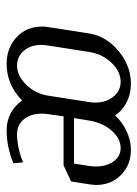

<svg xmlns="http://www.w3.org/2000/svg" viewBox="64 -488 424 593"><g transform="rotate(90 276.5 -192.0)"><path d="M62.5 -108.9Q62.5 -118.2 64 -127.9L84 -255.9Q92.3 -307.6 138.2 -345.7Q184.1 -383.8 238.8 -383.8Q270.5 -383.8 296.1 -370.8Q321.8 -357.9 336.9 -335Q357.9 -357.4 386 -370.6Q414.1 -383.8 442.9 -383.8Q490.2 -383.8 521 -353Q551.8 -322.3 551.8 -276.4Q551.8 -269.5 549.8 -255.9L541 -199.2L491.2 -175.8H339.8L333 -127.9Q331.5 -117.7 331.5 -108.4Q331.5 -75.2 348.6 -53.7Q365.7 -32.2 395 -32.2Q436.5 -32.2 481.9 -50.8L484.9 -21Q434.6 0 382.8 0Q353.5 0 329.6 -12.9Q305.7 -25.9 291 -47.9Q241.7 0 178.2 0Q127.9 0 95.2 -31Q62.5 -62 62.5 -108.9ZM119.1 -107.9Q119.1 -74.7 137 -53.5Q154.8 -32.2 183.1 -32.2Q214.8 -32.2 242.4 -60.8Q270 -89.4 275.9 -127.9L295.9 -255.9Q297.4 -264.6 297.4 -273.4Q297.4 -306.6 279.3 -329.3Q261.2 -352.1 233.9 -352.1Q201.2 -352.1 174.6 -324.2Q147.9 -296.4 141.1 -255.9L121.1 -127.9Q119.1 -114.3 119.1 -107.9ZM345.2 -208H485.8L493.2 -255.9Q494.6 -266.1 494.6 -275.9Q494.6 -308.6 479 -330.3Q463.4 -352.1 438 -352.1Q408.2 -352.1 384 -324.5Q359.9 -296.9 353 -255.9Z"/></g></svg>

Font: Gawaa
Style: Italic
Weight: 400
Designer: T. Christopher White
Version: Version 1.0